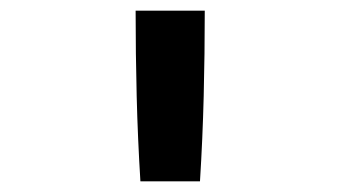

<svg xmlns="http://www.w3.org/2000/svg" viewBox="-20 -792 640 361"><path d="M244 -451Q239 -531 237 -611Q235 -691 235 -772H365Q365 -691 363 -611Q361 -531 356 -451Z"/></svg>

Font: Iosevka Curly Extended
Style: Bold
Weight: 700
Width: 7
Monospace: yes
Designer: Belleve Invis
Foundry: Belleve Invis
Version: Version 11.1.0; ttfautohint (v1.8.3)